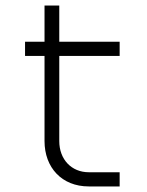

<svg xmlns="http://www.w3.org/2000/svg" viewBox="-20 -670 530 690"><path d="M70 -520V-469H140V-163C140 -68 202 0 299 0H410V-51H299C237 -51 193 -97 193 -163V-469H410V-520H193V-650H140V-520Z"/></svg>

Font: Grotesk 01 Extrafine
Style: Bold
Weight: 400
Designer: Frank Adebiaye, contributions by Jérémy Landes, Ariel Martín Pérez
Foundry: Velvetyne Type Foundry
Version: Version 3.000;Glyphs 3.1.2 (3150)